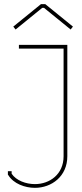

<svg xmlns="http://www.w3.org/2000/svg" viewBox="-20 -895 397 924"><path d="M183 -857H192L320 -753L331 -767L198 -875H177L44 -767L55 -753ZM71 -679V-661H286V-143C286 -56 219 -9 148 -9C105 -9 58 -26 36 -59V-71H18V-54L20 -52C45 -11 100 9 148 9C228 9 304 -46 304 -143V-679Z"/></svg>

Font: Rawengulk
Style: Light
Weight: 300
Version: Version 0.9